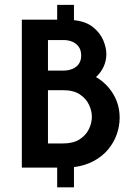

<svg xmlns="http://www.w3.org/2000/svg" viewBox="-20 -708 561 811"><path d="M221.5 83.3V0H72.2V-625H221.5V-687.5H292.4V-622.9Q343.1 -617.4 372.9 -593.4Q402.8 -569.4 416 -538.2Q429.2 -506.9 429.2 -479.9Q429.2 -450.7 417.4 -425.7Q405.6 -400.7 385.4 -382.6Q415.3 -365.3 437.8 -339.2Q460.4 -313.2 472.9 -280.9Q485.4 -248.6 485.4 -211.1Q485.4 -175 472.9 -139.9Q460.4 -104.9 436.1 -76Q411.8 -47.2 375.7 -27.8Q339.6 -8.3 292.4 -2.1V83.3ZM182.6 -102.1H245.8Q289.6 -102.1 316.3 -119.4Q343.1 -136.8 355.6 -162.8Q368.1 -188.9 368.1 -214.6Q368.1 -239.6 355.9 -265.6Q343.8 -291.7 317 -309.4Q290.3 -327.1 245.8 -327.1H182.6ZM182.6 -409.7H245.1Q268.8 -409.7 286.1 -417Q303.5 -424.3 313.2 -438.5Q322.9 -452.8 322.9 -472.9Q322.9 -495.1 313.2 -509.4Q303.5 -523.6 286.8 -531.2Q270.1 -538.9 247.9 -538.9H182.6Z"/></svg>

Font: Afacad Flux SemiBold
Style: Regular
Weight: 600
Designer: Kristian Moeller
Foundry: Dicotype
Version: Version 1.100